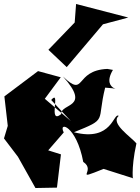

<svg xmlns="http://www.w3.org/2000/svg" viewBox="-46 -870 705 964"><path d="M274 -205C244 -264 338 -240 372 -57C441 -12 315 42 474 -22L622 25C624 49 609 -15 639 -150C613 -182 506 -251 550 -288C523 -308 519 -156 325 -206C499 -276 438 -255 482 -430C614 -422 452 -403 521 -519L493 -524C325 -517 386 -375 270 -486C415 -325 259 -354 261 -297C192 -241 262 -427 211 -368L310 -262L179 -374L259 -482L145 -513L-24 -386L-7 -238L-26 -175L44 -83L132 74L240 72L260 -95L104 -144L189 -107ZM329 -757 197 -620 289 -533 471 -748 598 -782 336 -850Z"/></svg>

Font: Asimov Silicon
Style: Regular
Weight: 400
Designer: Google
Version: Version 2.000980; 2014